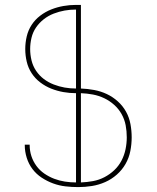

<svg xmlns="http://www.w3.org/2000/svg" viewBox="-20 -755 640 783"><path d="M299 8Q273 8 247 5Q221 2 196.5 -7Q172 -16 150 -30.5Q128 -45 112.5 -65.5Q97 -86 89 -111.5Q81 -137 81 -163V-165H101V-163Q101 -140 108 -118.5Q115 -97 128.5 -78.5Q142 -60 161 -47Q180 -34 201 -26Q222 -18 244.5 -14.5Q267 -11 290 -11V-375Q264 -375 238.5 -379.5Q213 -384 189 -393.5Q165 -403 144 -419Q123 -435 109 -456.5Q95 -478 89 -503.5Q83 -529 83 -555Q83 -581 89 -606.5Q95 -632 109 -653.5Q123 -675 144 -691Q165 -707 189 -716.5Q213 -726 238.5 -730.5Q264 -735 290 -735H310V-394Q337 -393 364 -388Q391 -383 415.5 -371.5Q440 -360 460.5 -341.5Q481 -323 494 -299.5Q507 -276 512 -249Q517 -222 517 -195Q517 -167 511.5 -139Q506 -111 492 -86.5Q478 -62 456.5 -43Q435 -24 409 -12.5Q383 -1 355 3.5Q327 8 299 8ZM290 -394V-716Q266 -716 243.5 -712Q221 -708 199 -699.5Q177 -691 158.5 -676.5Q140 -662 127 -643Q114 -624 108.5 -601Q103 -578 103 -555Q103 -532 108.5 -509Q114 -486 127 -466.5Q140 -447 158.5 -433Q177 -419 199 -410.5Q221 -402 243.5 -398Q266 -394 290 -394ZM310 -11Q335 -12 359.5 -16.5Q384 -21 406 -32.5Q428 -44 446 -61Q464 -78 475.5 -100Q487 -122 492 -146.5Q497 -171 497 -195Q497 -220 492.5 -244Q488 -268 476 -289.5Q464 -311 445.5 -327.5Q427 -344 405 -354.5Q383 -365 359 -369.5Q335 -374 310 -375Z"/></svg>

Font: Iosevka Thin Extended
Style: Regular
Weight: 100
Width: 7
Monospace: yes
Designer: Belleve Invis
Foundry: Belleve Invis
Version: Version 32.5.0; ttfautohint (v1.8.4)